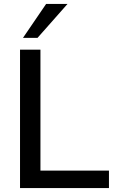

<svg xmlns="http://www.w3.org/2000/svg" viewBox="-20 -958 592 978"><path d="M82 0V-705H186V-89H535V0ZM97 -765 215 -938H324L171 -765Z"/></svg>

Font: Nunito Sans 12pt SemiBold
Style: Regular
Weight: 600
Designer: Vernon Adams
Foundry: Vernon Adams
Version: Version 3.101;gftools[0.9.27]